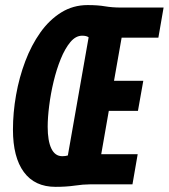

<svg xmlns="http://www.w3.org/2000/svg" viewBox="-20 -723 662 753"><path d="M197.8 9.8Q116.2 9.8 73.5 -48.3Q30.8 -106.4 30.8 -214.4Q30.8 -281.2 43 -350.3Q55.2 -419.4 79.1 -482.7Q103 -545.9 138.2 -595.5Q173.3 -645 220 -674.1Q266.6 -703.1 323.7 -703.1Q363.8 -703.1 392.1 -698.2Q420.4 -693.4 454.6 -693.4H621.6L601.1 -575.2H457L427.2 -406.2H542L521 -288.1H406.7L377 -118.2H520L499.5 0H332.5Q306.6 0 273.4 4.9Q239.7 9.8 197.8 9.8ZM224.1 -110.4Q236.8 -110.4 246.1 -113.3L327.6 -576.7Q319.3 -583 302.2 -583Q276.9 -583 255.9 -557.9Q234.9 -532.7 218.3 -491.9Q201.7 -451.2 190.2 -403.1Q178.7 -355 172.9 -308.3Q167 -261.7 167 -226.1Q167 -170.4 181.4 -140.4Q195.8 -110.4 224.1 -110.4Z"/></svg>

Font: CaskaydiaCove NF
Style: Bold Italic
Weight: 700
Italic angle: -10°
Designer: Aaron Bell
Foundry: Saja Typeworks
Version: Version 2111.001; VTT 6.35;Nerd Fonts 3.2.1